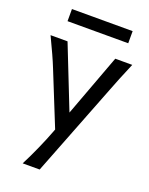

<svg xmlns="http://www.w3.org/2000/svg" viewBox="-167 -765 847 1089"><g transform="rotate(20 256.5 -220.0)"><path d="M212.4 239.3H109.9Q123.5 212.9 137.5 183.6Q151.4 154.3 164.8 124.3Q178.2 94.2 190.4 64.7Q202.6 35.2 212.9 7.8L217.3 -3.9L87.9 -324.7Q74.7 -357.9 55.9 -399.4Q37.1 -440.9 9.8 -498H112.3L260.7 -122.1L400.4 -498H502.9Q478.5 -441.4 462.2 -400.1Q445.8 -358.9 432.6 -325.2ZM73.2 -678.7H439.5V-605.5H73.2Z"/></g></svg>

Font: Andika Compact
Style: Regular
Weight: 400
Designer: Victor Gaultney, Annie Olsen, Julie Remington, Don Collingsworth, Eric Hays, Becca Hirsbrunner
Foundry: SIL International
Version: Version 5.000 ; LnSpcTght